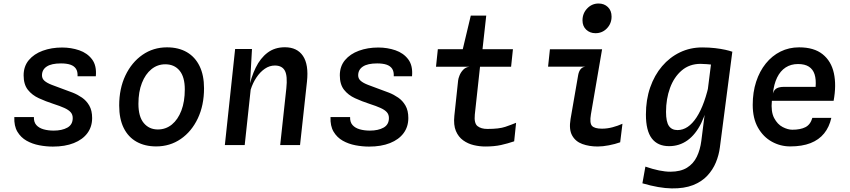

<svg xmlns="http://www.w3.org/2000/svg" viewBox="-20 -826 4840 1093"><path d="M281 8.5Q243 8.5 203.5 1Q164 -6.5 131.2 -25Q98.5 -43.5 79 -76.2Q59.5 -109 61.5 -159.5H173Q172 -131 186.8 -114.2Q201.5 -97.5 227.5 -90Q253.5 -82.5 285.5 -82.5Q333 -82.5 363.5 -99.5Q394 -116.5 394 -154Q394 -174 382.2 -187.2Q370.5 -200.5 346.2 -211.5Q322 -222.5 284.5 -234.5Q240 -249 201.2 -266.8Q162.5 -284.5 138.5 -315Q114.5 -345.5 114.5 -397Q114.5 -448.5 144 -483.8Q173.5 -519 223.2 -537.2Q273 -555.5 333.5 -555.5Q385 -555.5 431 -539.8Q477 -524 504 -488.2Q531 -452.5 525.5 -392H421.5Q423 -418.5 412.5 -434.5Q402 -450.5 380.8 -457.8Q359.5 -465 327 -465Q273 -465 246 -447.2Q219 -429.5 219 -397Q219 -378.5 233.2 -366Q247.5 -353.5 275.2 -342.8Q303 -332 343 -317.5Q366.5 -309.5 394.2 -298.5Q422 -287.5 447 -270.2Q472 -253 488.2 -225Q504.5 -197 504.5 -154Q504.5 -104.5 477.5 -68Q450.5 -31.5 400.2 -11.5Q350 8.5 281 8.5Z M869 7.5Q805 7.5 757.5 -19Q710 -45.5 684.2 -97.5Q658.5 -149.5 658.5 -225.5Q658.5 -322 694 -396.5Q729.5 -471 791 -513.8Q852.5 -556.5 930.5 -556.5Q996.5 -556.5 1043.8 -529Q1091 -501.5 1116.2 -449.5Q1141.5 -397.5 1141.5 -323.5Q1141.5 -226.5 1106 -151.8Q1070.5 -77 1009 -34.8Q947.5 7.5 869 7.5ZM878.5 -89Q924 -89 958.5 -117.2Q993 -145.5 1012.5 -196.5Q1032 -247.5 1032 -317Q1032 -388 1002.2 -424Q972.5 -460 921 -460Q876.5 -460 842 -432Q807.5 -404 787.8 -353.5Q768 -303 768 -235Q768 -162 798.5 -125.5Q829 -89 878.5 -89Z M1260 0 1318.5 -547H1414.5L1399 -274L1395 -315.5Q1409 -386 1435.5 -440.5Q1462 -495 1503 -526Q1544 -557 1601.5 -557Q1671.5 -557 1704.8 -507.5Q1738 -458 1727.5 -361.5L1688 0H1575L1610 -323Q1617.5 -393.5 1601.8 -423.2Q1586 -453 1544.5 -453Q1514.5 -453 1487.8 -434.8Q1461 -416.5 1440 -385.2Q1419 -354 1407 -315.5L1373 0Z M2081 8.5Q2043 8.5 2003.5 1Q1964 -6.5 1931.2 -25Q1898.5 -43.5 1879 -76.2Q1859.5 -109 1861.5 -159.5H1973Q1972 -131 1986.8 -114.2Q2001.5 -97.5 2027.5 -90Q2053.5 -82.5 2085.5 -82.5Q2133 -82.5 2163.5 -99.5Q2194 -116.5 2194 -154Q2194 -174 2182.2 -187.2Q2170.5 -200.5 2146.2 -211.5Q2122 -222.5 2084.5 -234.5Q2040 -249 2001.2 -266.8Q1962.5 -284.5 1938.5 -315Q1914.5 -345.5 1914.5 -397Q1914.5 -448.5 1944 -483.8Q1973.5 -519 2023.2 -537.2Q2073 -555.5 2133.5 -555.5Q2185 -555.5 2231 -539.8Q2277 -524 2304 -488.2Q2331 -452.5 2325.5 -392H2221.5Q2223 -418.5 2212.5 -434.5Q2202 -450.5 2180.8 -457.8Q2159.5 -465 2127 -465Q2073 -465 2046 -447.2Q2019 -429.5 2019 -397Q2019 -378.5 2033.2 -366Q2047.5 -353.5 2075.2 -342.8Q2103 -332 2143 -317.5Q2166.5 -309.5 2194.2 -298.5Q2222 -287.5 2247 -270.2Q2272 -253 2288.2 -225Q2304.5 -197 2304.5 -154Q2304.5 -104.5 2277.5 -68Q2250.5 -31.5 2200.2 -11.5Q2150 8.5 2081 8.5Z M2742 8Q2710 8 2677 0.2Q2644 -7.5 2616.8 -27Q2589.5 -46.5 2575.2 -80.5Q2561 -114.5 2566.5 -167L2588 -368Q2589 -378.5 2595.8 -396Q2602.5 -413.5 2616.5 -428.5Q2630.5 -443.5 2652 -446L2608.5 -524L2612.5 -538L2660 -737H2748L2722 -502.5L2715.5 -472.5L2683 -174Q2678 -124 2698.5 -108Q2719 -92 2754.5 -92Q2821.5 -92 2856.5 -104Q2891.5 -116 2918 -127L2907 -21.5Q2870.5 -9 2832.2 -0.5Q2794 8 2742 8ZM2462 -446 2472.5 -546H2900L2889.5 -446Z M3370 -637Q3338.5 -637 3317.2 -657Q3296 -677 3296 -710Q3296 -750 3322.8 -778Q3349.5 -806 3387.5 -806Q3419.5 -806 3440.5 -785.8Q3461.5 -765.5 3461.5 -731.5Q3461.5 -692 3435 -664.5Q3408.5 -637 3370 -637ZM3382.5 8Q3334 8 3295 -6.2Q3256 -20.5 3237 -54.8Q3218 -89 3228 -148.5L3271.5 -399.5Q3275.5 -420.5 3285.5 -432.5Q3295.5 -444.5 3312.5 -446.5H3100L3110.5 -545.5H3407.5L3344 -175.5Q3335.5 -125.5 3350 -109.5Q3364.5 -93.5 3407 -93.5Q3436.5 -93.5 3466.8 -101.5Q3497 -109.5 3523.5 -121.5L3510.5 -16Q3481.5 -5.5 3446.2 1.2Q3411 8 3382.5 8Z M3637 217.5 3654 122.5Q3738 151.5 3796 151.5Q3854 151.5 3890.8 128.8Q3927.5 106 3946.8 66.2Q3966 26.5 3972.5 -24.5L4023.5 -428.5L4038.5 -545.5L4149 -532L4078 13.5Q4072.5 57 4055.2 98.8Q4038 140.5 4006.2 174.5Q3974.5 208.5 3924.8 228Q3875 247.5 3803.8 246.5Q3732.5 245.5 3637 217.5ZM3789 6Q3724 6 3690.5 -38Q3657 -82 3657 -174Q3657 -258 3681.2 -328Q3705.5 -398 3749 -449Q3792.5 -500 3850.8 -528Q3909 -556 3977.5 -556Q4017.5 -556 4051 -552Q4084.5 -548 4109.2 -542.5Q4134 -537 4147 -532L4097 -445.5Q4101 -448 4086.8 -451Q4072.5 -454 4049.5 -456.5Q4026.5 -459 4003.8 -460.8Q3981 -462.5 3968 -462.5Q3905 -462.5 3861 -425Q3817 -387.5 3794.2 -325.2Q3771.5 -263 3771.5 -189Q3771.5 -133 3787.8 -109.2Q3804 -85.5 3837 -85.5Q3898 -85.5 3945.5 -158.2Q3993 -231 4021 -368.5L4031.5 -341.5L4019 -282Q4003.5 -189.5 3971.8 -125Q3940 -60.5 3893.8 -27.2Q3847.5 6 3789 6Z M4478.5 7.5Q4422.5 7.5 4373.8 -19.5Q4325 -46.5 4295 -99.2Q4265 -152 4265 -229Q4265 -301 4284.5 -360.8Q4304 -420.5 4339.5 -464.5Q4375 -508.5 4423.2 -532.5Q4471.5 -556.5 4529 -556.5Q4614 -556.5 4663 -517.2Q4712 -478 4727 -409.5Q4742 -341 4725.5 -252H4374Q4368 -190 4387 -154Q4406 -118 4435.5 -102.8Q4465 -87.5 4490.5 -87.5Q4536.5 -87.5 4565 -102Q4593.5 -116.5 4604.5 -155H4712.5Q4701 -103 4671.5 -66.5Q4642 -30 4594 -11.2Q4546 7.5 4478.5 7.5ZM4380 -293.5Q4386.5 -315.5 4402 -323.5Q4417.5 -331.5 4442.5 -331.5H4623Q4626.5 -374 4617.2 -402.8Q4608 -431.5 4584.8 -446.5Q4561.5 -461.5 4523 -461.5Q4482.5 -461.5 4452.2 -441.8Q4422 -422 4403.8 -384.5Q4385.5 -347 4380 -293.5Z"/></svg>

Font: Spline Sans Mono Medium
Style: Italic
Weight: 500
Italic angle: -4°
Monospace: yes
Designer: Eben Sorkin, Mirko Velimirovic
Foundry: Sorkin Type
Version: Version 1.004